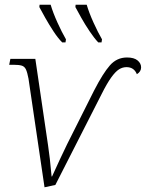

<svg xmlns="http://www.w3.org/2000/svg" viewBox="-20 -786 619 815"><path d="M101 -452Q96 -479 90 -491.5Q84 -504 72 -507.5Q60 -511 38 -511H19L24 -536H130L184 -169Q188 -141 191.5 -112Q195 -83 199 -37H201Q220 -79 234.5 -110Q249 -141 265 -174L379 -401Q417 -475 446.5 -508.5Q476 -542 519 -542Q549 -542 564 -529.5Q579 -517 579 -500Q579 -482 561 -471Q549 -501 517 -501Q500 -501 485 -491.5Q470 -482 452 -457Q434 -432 411 -386L215 -1L169 9ZM397 -606Q380 -624 360.5 -653Q341 -682 325 -710.5Q309 -739 300 -756L301 -766H348Q358 -732 377 -690Q396 -648 413 -619L411 -606ZM244 -606Q226 -624 207 -653Q188 -682 172 -710.5Q156 -739 147 -756L148 -766H195Q205 -732 224 -690Q243 -648 260 -619L258 -606Z"/></svg>

Font: Noto Serif ExtraLight
Style: Italic
Weight: 200
Italic angle: -12°
Designer: Monotype Design Team
Foundry: Monotype Imaging Inc.
Version: Version 2.014; ttfautohint (v1.8.4.7-5d5b)